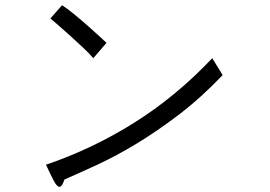

<svg xmlns="http://www.w3.org/2000/svg" viewBox="-20 -673 1040 739"><path d="M174 -602 219 -653Q239 -640 267 -617Q295 -594 321.5 -570.5Q348 -547 367.5 -529Q387 -511 390 -508L339 -449Q327 -464 301.5 -488Q276 -512 249.5 -536Q223 -560 201.5 -578.5Q180 -597 174 -602ZM797 -449 837 -384Q754 -297 669.5 -232.5Q585 -168 505.5 -120Q426 -72 354.5 -39Q283 -6 228 18Q219 46 209 46Q199 46 186.5 22Q174 -2 157 -39Q334 -99 495.5 -200Q657 -301 797 -449Z"/></svg>

Font: D2Coding ligature
Style: Regular
Weight: 400
Monospace: yes
Designer: Yong-Rak Park; Jeong-Hwan Yoon; Sang-Min Lee;
Foundry: NHN Corporation
Version: Version 1.3.2; Build 20180524